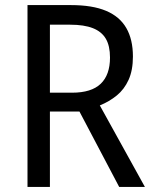

<svg xmlns="http://www.w3.org/2000/svg" viewBox="-20 -734 603 754"><path d="M259 -714Q343 -714 396.5 -691.5Q450 -669 476 -624Q502 -579 502 -512Q502 -458 485 -420.5Q468 -383 438.5 -359Q409 -335 372 -320L549 0H448L292 -296H176V0H88V-714ZM256 -637H176V-370H263Q339 -370 375.5 -405Q412 -440 412 -508Q412 -554 395.5 -582Q379 -610 344.5 -623.5Q310 -637 256 -637Z"/></svg>

Font: Noto Sans Hebrew SemiCondensed
Style: Regular
Weight: 400
Width: 4
Designer: Monotype Design Team
Foundry: Monotype Imaging Inc.
Version: Version 2.003